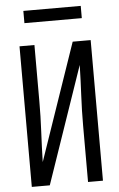

<svg xmlns="http://www.w3.org/2000/svg" viewBox="-61 -959 621 1000"><g transform="rotate(-5 250.0 -458.5)"><path d="M64 0V-735H142V-441Q142 -362 138 -283Q134 -204 132 -124L342 -735H436V0H358V-294Q358 -373 362 -452Q366 -531 368 -611L158 0ZM100 -853V-917H400V-853Z"/></g></svg>

Font: Huly
Style: Regular
Weight: 400
Designer: Belleve Invis
Foundry: Belleve Invis
Version: Version 33.2.5; ttfautohint (v1.8.4)